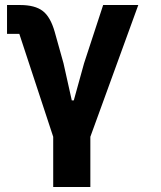

<svg xmlns="http://www.w3.org/2000/svg" viewBox="-20 -545 640 765"><path d="M192 0 57 -410H8V-525H60Q119 -525 150 -501.5Q181 -478 198 -418L233 -293L266 -145H274L315 -293L391 -525H531L340 0V200H192Z"/></svg>

Font: iA Writer Quattro V
Style: Regular
Weight: 400
Designer: Mike Abbink, Paul van der Laan, Pieter van Rosmalen, Oliver Reichenstein
Foundry: Information Architects Inc.
Version: Version 2.000